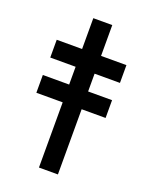

<svg xmlns="http://www.w3.org/2000/svg" viewBox="-123 -695 590 761"><g transform="rotate(20 172.0 -315.0)"><path d="M26 -350H318V-275H26ZM30 -500H324V-425H30ZM137 -630H217V0H137Z"/></g></svg>

Font: Syne
Style: Regular
Weight: 400
Designer: Lucas Descroix
Foundry: Bonjour Monde
Version: Version 2.200